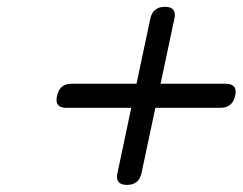

<svg xmlns="http://www.w3.org/2000/svg" viewBox="-20 -617 704 557"><path d="M634.8 -374Q663.6 -374 663.6 -350.1Q663.6 -345.2 662.1 -338.9Q654.3 -304.2 619.6 -304.2H430.7L390.6 -115.2Q383.3 -80.6 348.6 -80.6Q319.3 -80.6 319.3 -104.5Q319.3 -109.4 320.8 -115.2L360.8 -304.2H172.4Q144 -304.2 144 -327.1Q144 -332.5 145.5 -338.9Q152.8 -374 187.5 -374H376L416 -562.5Q423.3 -597.2 458.5 -597.2Q487.3 -597.2 487.3 -573.7Q487.3 -568.4 485.8 -562.5L445.8 -374Z"/></svg>

Font: inglobal
Style: Italic
Weight: 400
Italic angle: -12°
Designer: Andrey Kochetov, Denis Davydov, Evgeny Yurtaev
Foundry: inglobal
Version: Version 1.00 September 25, 2014, initial release